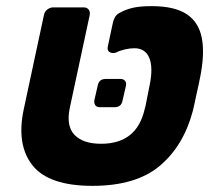

<svg xmlns="http://www.w3.org/2000/svg" viewBox="-20 -595 688 625"><path d="M281 10Q139 10 86 -56.5Q33 -123 57 -238L123 -546Q125 -557 134 -564Q143 -571 153 -571H252Q263 -571 268.5 -564Q274 -557 272 -546L207 -243Q195 -184 223 -155.5Q251 -127 309 -127Q367 -127 402.5 -155Q438 -183 451 -240Q454 -250 456.5 -264Q459 -278 462 -292.5Q465 -307 467 -317Q479 -375 466 -406.5Q453 -438 417 -438Q403 -438 386 -434Q369 -430 358 -424Q345 -420 336.5 -425.5Q328 -431 331 -444L347 -519Q349 -530 354.5 -539.5Q360 -549 373 -555Q389 -564 412 -569.5Q435 -575 474 -575Q548 -575 587.5 -549Q627 -523 637 -471Q647 -419 631 -341Q630 -334 626.5 -319Q623 -304 619.5 -287.5Q616 -271 613 -257Q610 -243 608 -235Q578 -121 500.5 -55.5Q423 10 281 10ZM305 -246Q295 -246 290.5 -252Q286 -258 287 -268L298 -316Q302 -338 324 -338H372Q382 -338 387 -332Q392 -326 390 -316L379 -268Q375 -246 353 -246Z"/></svg>

Font: Rubik
Style: Bold Italic
Weight: 700
Italic angle: -12°
Designer: Hubert and Fischer
Foundry: Hubert and Fischer
Version: Version 2.300;gftools[0.9.30]